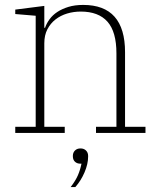

<svg xmlns="http://www.w3.org/2000/svg" viewBox="-20 -540 642 780"><path d="M42 -25H125V-476L42 -483V-501L160 -516V-427H163Q169 -445 181.5 -462Q194 -479 213 -491.5Q232 -504 258 -512Q284 -520 318 -520Q488 -520 488 -328V-25H571V0H370V-25H453V-323Q453 -411 416.5 -452Q380 -493 308 -493Q279 -493 252.5 -485Q226 -477 205.5 -461Q185 -445 172.5 -421Q160 -397 160 -364V-25H243V0H42ZM267 220Q287 194 296.5 172Q306 150 311 125H307Q293 125 284.5 117Q276 109 276 95V93Q276 80 284.5 71.5Q293 63 307 63Q321 63 329.5 71.5Q338 80 338 93V96Q338 126 323.5 160Q309 194 286 220H267Z"/></svg>

Font: IBM Plex Serif ExtraLight
Style: Regular
Weight: 200
Designer: Mike Abbink, Paul van der Laan, Pieter van Rosmalen
Foundry: Bold Monday
Version: Version 2.5